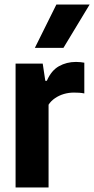

<svg xmlns="http://www.w3.org/2000/svg" viewBox="-20 -828 416 848"><path d="M48.8 0V-547H168.7L180.1 -471.2H186.9Q206.4 -516.4 240.2 -535.5Q274 -554.5 315.6 -554.5Q325.6 -554.5 335.5 -553.5Q345.5 -552.5 352.4 -551.1V-415.3Q341.4 -417.7 329.3 -418.4Q317.3 -419.1 306.2 -419.1Q283.6 -419.1 262 -412.8Q240.5 -406.4 222.9 -394.3Q205.2 -382.2 194.5 -365.6V0ZM134 -616.6 229 -808H375.9L260.2 -616.6Z"/></svg>

Font: Encode Sans Condensed Thin
Style: Regular
Weight: 100
Width: 3
Designer: Multiple Designers
Foundry: Impallari Type
Version: Version 3.002